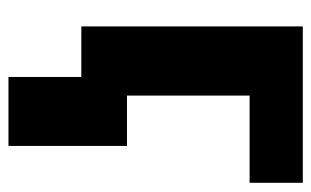

<svg xmlns="http://www.w3.org/2000/svg" viewBox="-162 -406 742 458"><g transform="rotate(90 209.0 -177.0)"><path d="M416 -401.4H208V0H43V-528.3H416ZM328.1 173.8H163.6V-108.9H328.1Z"/></g></svg>

Font: Sadagaat-English
Style: Regular
Weight: 900
Designer: Ahmed alsheikh
Foundry: Ahmed alsheikh Design
Version: Version 2.137;January 17, 2018;FontCreator 11.0.0.2408 64-bi